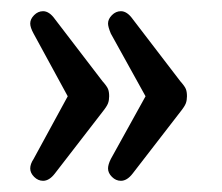

<svg xmlns="http://www.w3.org/2000/svg" viewBox="-20 -400 396 343"><path d="M101 -228 40 -116Q34 -107 34 -99Q34 -91 41 -84Q48 -77 57 -77Q68 -77 78 -90L163 -200Q171 -210 173 -215.5Q175 -221 175 -228Q175 -236 173 -241Q171 -246 163 -255L78 -366Q68 -380 57 -380Q48 -380 41 -373Q34 -366 34 -358Q34 -351 40 -340ZM240 -228 178 -116Q173 -106 173 -99Q173 -91 180 -84Q187 -77 196 -77Q207 -77 217 -90L302 -200Q310 -210 312 -215.5Q314 -221 314 -228Q314 -236 312 -241Q310 -246 302 -255L217 -366Q207 -380 196 -380Q187 -380 180 -373Q173 -366 173 -358Q173 -352 178 -340Z"/></svg>

Font: Beiruti
Style: Regular
Weight: 400
Version: Version 1.00